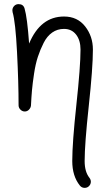

<svg xmlns="http://www.w3.org/2000/svg" viewBox="-20 -570 510 930"><path d="M40 -520Q40 -532 48.5 -541Q57 -550 70 -550Q93 -550 99 -529Q112 -485 121 -359Q176 -490 290 -490Q355 -490 392.5 -442Q430 -394 430 -330Q430 -242 410 -57Q390 128 390 210Q390 262 413 291Q420 300 420 310Q420 322 411.5 331Q403 340 390 340Q376 340 367 329Q330 283 330 210Q330 122 350 -63Q370 -248 370 -330Q370 -375 348.5 -402.5Q327 -430 290 -430Q258 -430 233 -412.5Q208 -395 191.5 -362.5Q175 -330 163.5 -295Q152 -260 145 -213.5Q138 -167 135 -133.5Q132 -100 130 -59Q129 -48 120.5 -39Q112 -30 100 -30Q88 -30 79 -39Q70 -48 70 -60Q70 -170 62.5 -317Q55 -464 41 -511Q40 -514 40 -520Z"/></svg>

Font: Pecita
Style: Book
Weight: 400
Width: 7
Version: Version 4.3